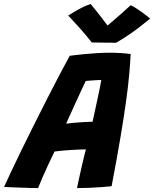

<svg xmlns="http://www.w3.org/2000/svg" viewBox="-72 -931 769 958"><path d="M117.9 7.5Q105.6 7.5 83.7 6.9Q61.8 6.2 36.2 5.4Q10.8 4.5 -12.8 3.6Q-36.2 2.6 -51.6 1.6Q-38 -29.2 -15.2 -77.2Q7.5 -125.2 36.1 -183.9Q64.8 -242.6 96.6 -306.2Q128.4 -369.9 160.5 -432.8Q192.6 -495.8 222.2 -552.4Q251.9 -609 276 -652.8Q310.9 -657.4 345.2 -660.7Q379.6 -664 412.6 -665.9Q445.6 -667.9 476.9 -667.9Q503.4 -667.9 529.2 -666.4Q555 -664.9 579.9 -661.5Q577.9 -617.5 572.8 -560.6Q567.8 -503.6 557.1 -426.2Q546.5 -348.9 528.9 -244.7Q511.4 -140.5 484.9 -2Q467.8 0.2 436.7 2.6Q405.6 5 371.9 6.2Q338.2 7.5 312.4 7.5Q314.9 -6.6 319 -25.2Q323.1 -43.9 327.8 -64.9Q332.4 -86 337.4 -107.4Q342.4 -128.8 347.2 -148.9Q352.1 -169.1 356.6 -185.8Q340.6 -185.4 322 -184.6Q303.4 -183.9 284.3 -182.8Q265.2 -181.6 248.4 -180.2Q231.6 -178.8 218.8 -177.2Q206 -175.8 200 -174.8Q183.4 -140.9 167.4 -106.4Q151.4 -72 138.6 -42.3Q125.9 -12.6 117.9 7.5ZM258 -313.9Q269.9 -316 294.9 -318.2Q320 -320.4 346.8 -321.9Q373.5 -323.4 390 -323.8Q392.1 -334.4 398.6 -363.6Q405 -392.9 412.6 -427.8Q420.1 -462.6 426 -491.8Q431.9 -521 433.5 -532Q425.4 -532 409.1 -531Q392.9 -530 377.4 -528.9Q362 -527.8 355.9 -527Q348.8 -512.6 336.7 -486.7Q324.6 -460.8 310.4 -429.6Q296.1 -398.5 282.4 -368.1Q268.8 -337.8 258 -313.9ZM579.8 -904.9Q592 -899.8 607.2 -890Q622.5 -880.2 637.4 -869.4Q652.2 -858.5 663.2 -849.7Q674.1 -840.9 677.1 -838Q611.9 -784.5 568.6 -756Q525.2 -727.5 507.8 -717.8Q497.1 -717.8 474.1 -718Q451 -718.2 426.4 -718.5Q401.8 -718.8 385.8 -719.1Q358.6 -754 329.6 -786.8Q300.6 -819.5 268.4 -853.5Q280.2 -860.9 299.8 -872.6Q319.4 -884.4 341.2 -895.2Q363 -906 380.4 -910.9Q394.6 -893.9 408.6 -876.4Q422.6 -858.9 434.5 -843.2Q446.4 -827.5 455.2 -816Q464 -804.5 467.5 -799.5H459.6Q467.4 -805.9 488 -823.5Q508.6 -841.1 533.8 -863.2Q559 -885.2 579.8 -904.9Z"/></svg>

Font: Grandstander Thin
Style: Italic
Weight: 100
Italic angle: -15°
Designer: Tyler Finck
Foundry: Etcetera Type Co
Version: Version 1.200